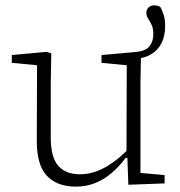

<svg xmlns="http://www.w3.org/2000/svg" viewBox="-20 -683 672 715"><path d="M262 12Q192 12 154 -29Q116 -70 117 -162L118 -460L139 -438L24 -449V-478L154 -490L171 -484L169 -375V-171Q169 -97 197 -65.5Q225 -34 277 -34Q310 -34 340.5 -45.5Q371 -57 401 -78.5Q431 -100 461 -131L469 -95H448Q424 -63 396 -39Q368 -15 335 -1.5Q302 12 262 12ZM458 5 454 -104H451L452 -440L358 -449V-478L481 -489Q521 -492 536 -510Q551 -528 551 -556Q551 -577 544.5 -590.5Q538 -604 531.5 -614Q525 -624 525 -635Q525 -647 533 -655Q541 -663 554 -663Q561 -663 566.5 -661.5Q572 -660 577 -657Q584 -645 589.5 -627.5Q595 -610 595 -585Q595 -551 582.5 -524.5Q570 -498 545.5 -482.5Q521 -467 483 -463L505 -481L503 -375V-39L593 -31V0Z"/></svg>

Font: Source Serif 4 Light
Style: Regular
Weight: 300
Designer: Frank Grießhammer
Foundry: Adobe Systems Incorporated
Version: Version 4.004;hotconv 1.0.116;makeotfexe 2.5.65601